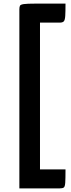

<svg xmlns="http://www.w3.org/2000/svg" viewBox="-20 -841 390 1061"><path d="M87 200V-789Q87 -803 90.5 -809.5Q94 -816 112 -818.5Q130 -821 173 -821H342Q342 -775 340.5 -752.5Q339 -730 332.5 -723Q326 -716 310 -716H201V95H342Q342 147 340.5 169Q339 191 332 195.5Q325 200 310 200Z"/></svg>

Font: Yanone Kaffeesatz ExtraLight
Style: Regular
Weight: 200
Designer: Yanone (Cyrillic: Daniel Pouzeot, Huerta Tipografica, and Cyreal)
Foundry: Yanone
Version: Version 2.003